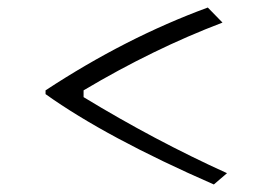

<svg xmlns="http://www.w3.org/2000/svg" viewBox="-20 -501 708 510"><path d="M532 -481 571 -441Q387 -371 202 -261V-243Q391 -128 583 -41L548 -11Q262 -136 101 -251V-261Q314 -401 532 -481Z"/></svg>

Font: Felipa
Style: Regular
Weight: 400
Designer: Javier Alcaraz
Foundry: Fontstage
Version: Version 1.001